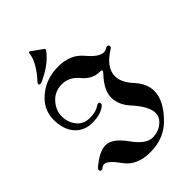

<svg xmlns="http://www.w3.org/2000/svg" viewBox="-276 -1003 1129 1129"><g transform="rotate(-45 288.0 -439.0)"><path d="M0 0ZM97.2 -730Q97.2 -733.4 102.1 -738.8Q181.2 -824.7 188.5 -892.1Q189.5 -900.4 194.3 -900.4Q197.3 -900.4 201.7 -897L267.6 -849.6Q272.5 -846.2 272.5 -842Q272.5 -837.9 269.5 -834Q229.5 -780.8 161.6 -743.2Q118.2 -719.2 107.9 -719.2Q97.2 -719.2 97.2 -730ZM-8.8 -119.6Q-8.8 -126 -0.5 -133.3Q70.3 -194.3 124.5 -194.3Q178.7 -194.3 237.8 -111.8Q296.9 -29.3 350.6 -29.3Q404.3 -29.3 441.4 -64.9Q465.8 -88.4 465.8 -120.1Q465.8 -174.8 393.6 -253.9Q344.2 -308.1 344.2 -369.4Q344.2 -430.7 413.6 -503.4Q420.9 -511.2 420.9 -517.1Q420.9 -522.9 405.3 -522.9Q343.3 -522.9 299.3 -576.2Q255.4 -629.4 195.6 -629.4Q135.7 -629.4 98.1 -587.6Q60.5 -545.9 60.5 -496.3Q60.5 -446.8 90.1 -409.4Q119.6 -372.1 171.1 -372.1Q222.7 -372.1 251 -392.6Q258.8 -398.4 265.1 -398.4Q277.8 -398.4 277.8 -385.7Q277.8 -378.4 267.1 -370.1Q229 -341.3 162.1 -341.3Q95.2 -341.3 54 -387.5Q12.7 -433.6 12.7 -517.3Q12.7 -601.1 83 -659.7Q153.3 -718.3 253.4 -718.3Q353.5 -718.3 408.2 -652.6Q462.9 -586.9 502.4 -586.9Q516.1 -586.9 527.8 -594.7Q535.2 -599.6 540 -599.6Q553.7 -599.6 553.7 -584.5Q553.7 -578.6 543.5 -572.3Q448.7 -513.7 448.7 -441.4Q448.7 -390.1 500.2 -334.2Q551.8 -278.3 551.8 -216.8Q551.8 -134.3 460.9 -45.9Q390.1 22 280 22Q169.9 22 118.9 -49.8Q67.9 -121.6 38.6 -121.6Q26.9 -121.6 18.8 -114.3Q10.7 -106.9 3.9 -106.9Q-8.8 -106.9 -8.8 -119.6Z"/></g></svg>

Font: UnifrakturMaguntia
Style: Book
Weight: 400
Designer: j. 'mach' wust, Gerrit Ansmann, Georg Duffner, based on a font by Peter Wiegel, original typeface by Carl Albert Fahrenw
Version: Version 2017-03-19